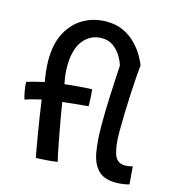

<svg xmlns="http://www.w3.org/2000/svg" viewBox="-110 -823 859 936"><g transform="rotate(15 319.0 -355.5)"><path d="M151.5 2Q150.5 -1.5 145.2 -31.2Q140 -61 132.5 -104.8Q125 -148.5 117.8 -195.5Q110.5 -242.5 105.5 -280Q88 -276.5 64 -270Q40 -263.5 24.5 -258Q19 -274 14.8 -298.5Q10.5 -323 10 -343.5Q16 -346 34.8 -351Q53.5 -356 72.5 -360.5Q91.5 -365 98 -366Q94 -387.5 90.5 -417.5Q87 -447.5 87 -473.5Q87 -558.5 118 -615.2Q149 -672 200.5 -700.5Q252 -729 313.5 -729Q364 -729 401.2 -710.8Q438.5 -692.5 464.2 -665.5Q490 -638.5 505.5 -611.2Q521 -584 528 -566Q525.5 -545.5 522.8 -507Q520 -468.5 517.5 -420.2Q515 -372 513.5 -321.5Q512 -271 512 -226.5Q512 -158 525.2 -116.2Q538.5 -74.5 581.5 -74.5Q597 -74.5 619 -80Q619.5 -70.5 621 -51.8Q622.5 -33 624 -15.5Q625.5 2 626 9Q615.5 12 597.8 15Q580 18 559 18Q498.5 18 468.5 -13.5Q438.5 -45 429 -102.2Q419.5 -159.5 419.5 -236.5Q419.5 -292 421.5 -348.5Q423.5 -405 426.2 -454.5Q429 -504 431 -538Q424.5 -561 409.2 -585.8Q394 -610.5 370 -627.8Q346 -645 312.5 -645Q255.5 -645 219.5 -600.2Q183.5 -555.5 183.5 -466Q183.5 -444 186.8 -419.8Q190 -395.5 193.5 -381Q209 -383 235.8 -385.5Q262.5 -388 289 -390Q315.5 -392 330.5 -392Q332.5 -375.5 333.8 -351Q335 -326.5 335 -307.5Q330 -307 308.2 -305Q286.5 -303 258.2 -300.2Q230 -297.5 205.5 -294.5Q208.5 -273 214.5 -239.2Q220.5 -205.5 227.2 -167.8Q234 -130 240.8 -95.5Q247.5 -61 252.5 -36.8Q257.5 -12.5 259.5 -6.5Q239.5 -3 206.2 -0.5Q173 2 151.5 2Z"/></g></svg>

Font: Grandstander
Style: Regular
Weight: 400
Designer: Tyler Finck
Foundry: Etcetera Type Co
Version: Version 1.200; ttfautohint (v1.8.3)